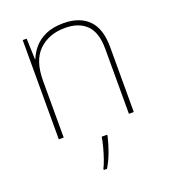

<svg xmlns="http://www.w3.org/2000/svg" viewBox="-138 -639 849 960"><g transform="rotate(-20 286.5 -158.5)"><path d="M309 -538Q395 -538 442 -491Q489 -444 489 -346V0H463V-345Q463 -433 422.5 -473Q382 -513 309 -513Q223 -513 169.5 -461.5Q116 -410 116 -302V0H90V-528H111L115 -417H117Q129 -448 152.5 -475.5Q176 -503 214.5 -520.5Q253 -538 309 -538ZM325 67Q316 106 301.5 146Q287 186 266 221H249V215Q257 200 267 171.5Q277 143 285 112.5Q293 82 296 61H325Z"/></g></svg>

Font: Noto Sans Myanmar Thin
Style: Regular
Weight: 100
Designer: Monotype Design Team
Foundry: Monotype Imaging Inc.
Version: Version 2.107; ttfautohint (v1.8.4.7-5d5b)